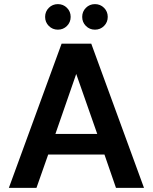

<svg xmlns="http://www.w3.org/2000/svg" viewBox="-20 -912 741 932"><path d="M23 0 279 -700H423L679 0H543L487 -162H214L157 0ZM249 -262H452L350 -553ZM441 -768Q415 -768 397 -786Q379 -804 379 -830Q379 -856 397 -874Q415 -892 441 -892Q467 -892 485 -874Q503 -856 503 -830Q503 -804 485 -786Q467 -768 441 -768ZM261 -768Q235 -768 217 -786Q199 -804 199 -830Q199 -856 217 -874Q235 -892 261 -892Q287 -892 305 -874Q323 -856 323 -830Q323 -804 305 -786Q287 -768 261 -768Z"/></svg>

Font: Firefly Display
Style: Bold
Weight: 700
Designer: Colophon Foundry, Jonny Pinhorn
Foundry: Colophon Foundry
Version: Version 1.200; ttfautohint (v1.8.3)